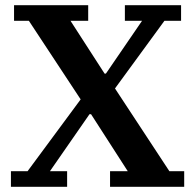

<svg xmlns="http://www.w3.org/2000/svg" viewBox="-20 -718 750 738"><path d="M22 -60H86L290 -336L91 -638H34V-698H319V-638H251L382 -435H387L526 -638H460V-698H676V-638H612L422 -378L631 -60H688V0H403V-60H471L330 -279H324L172 -60H238V0H22Z"/></svg>

Font: IBM Plex Serif SmBld
Style: Regular
Weight: 600
Designer: Mike Abbink, Paul van der Laan, Pieter van Rosmalen
Foundry: Bold Monday
Version: Version 3.001